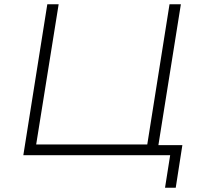

<svg xmlns="http://www.w3.org/2000/svg" viewBox="-20 -725 936 897"><path d="M751 152 775 0H89L201 -705H254L149 -50H668L772 -705H825L720 -47H832L801 152Z"/></svg>

Font: Nunito Sans 7pt SemiExpanded ExtraLight
Style: Italic
Weight: 250
Width: 6
Italic angle: -9°
Designer: Vernon Adams
Foundry: Vernon Adams
Version: Version 3.101;gftools[0.9.27]